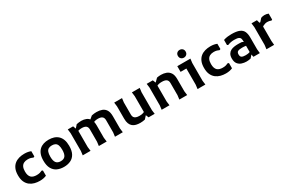

<svg xmlns="http://www.w3.org/2000/svg" viewBox="132 -1995 4881 3270"><g transform="rotate(-30 2572.0 -359.5)"><path d="M326 12Q275 12 226 -0.5Q177 -13 136.5 -43.5Q96 -74 72 -125.5Q48 -177 48 -255Q48 -330 70 -381Q92 -432 130 -463Q168 -494 218 -508Q268 -522 323 -522Q364 -522 394.5 -516Q425 -510 451 -499V-396L431 -386Q411 -396 385.5 -403Q360 -410 326 -410Q281 -410 249 -393.5Q217 -377 200.5 -342.5Q184 -308 184 -253Q184 -210 194 -180.5Q204 -151 222.5 -133.5Q241 -116 268 -108Q295 -100 329 -100Q367 -100 392.5 -107.5Q418 -115 438 -125L458 -115V-13Q430 -1 398 5.5Q366 12 326 12Z M802 12Q729 12 671.5 -14.5Q614 -41 581 -100Q548 -159 548 -256Q548 -328 567 -378.5Q586 -429 620.5 -461Q655 -493 701 -507.5Q747 -522 802 -522Q857 -522 903 -507.5Q949 -493 983.5 -461Q1018 -429 1037 -378.5Q1056 -328 1056 -256Q1056 -159 1023 -100Q990 -41 932.5 -14.5Q875 12 802 12ZM802 -100Q864 -100 892 -137.5Q920 -175 920 -256Q920 -311 908 -345Q896 -379 870 -394.5Q844 -410 802 -410Q761 -410 734.5 -394.5Q708 -379 696 -345Q684 -311 684 -256Q684 -175 712 -137.5Q740 -100 802 -100Z M1808 0 1818 -80V-320Q1818 -367 1791 -389Q1764 -411 1708 -411Q1672 -411 1647 -403.5Q1622 -396 1606 -384.5Q1590 -373 1580 -361V-454L1648 -511Q1673 -517 1697 -519.5Q1721 -522 1744 -522Q1803 -522 1850 -504.5Q1897 -487 1924.5 -443.5Q1952 -400 1952 -321V-80L1962 0ZM1174 0 1184 -80V-430L1174 -510H1279L1318 -402V-80L1328 0ZM1491 0 1501 -80V-320Q1501 -367 1474 -389Q1447 -411 1391 -411Q1362 -411 1340 -406Q1318 -401 1301.5 -392Q1285 -383 1273 -371V-424L1351 -511Q1374 -516 1398.5 -519Q1423 -522 1445 -522Q1495 -522 1538.5 -504.5Q1582 -487 1608.5 -443.5Q1635 -400 1635 -321V-80L1645 0Z M2302 12Q2259 12 2221.5 3Q2184 -6 2156 -28.5Q2128 -51 2112.5 -90Q2097 -129 2097 -189V-430L2087 -510H2241L2231 -430V-190Q2231 -159 2243.5 -139Q2256 -119 2282.5 -109Q2309 -99 2350 -99Q2398 -99 2427 -110.5Q2456 -122 2474 -139V-86L2396 1Q2375 6 2352 9Q2329 12 2302 12ZM2469 0 2445 -59V-430L2435 -510H2589L2579 -430V-78L2589 0Z M3074 0 3084 -80V-320Q3084 -367 3055.5 -389Q3027 -411 2965 -411Q2933 -411 2909.5 -406Q2886 -401 2869.5 -392Q2853 -383 2841 -371V-424L2932 -514Q2951 -518 2970.5 -520Q2990 -522 3012 -522Q3066 -522 3113 -504.5Q3160 -487 3189 -443.5Q3218 -400 3218 -321V-80L3228 0ZM2726 0 2736 -80V-432L2726 -510H2846L2870 -451V-80L2880 0Z M3500 -579Q3468 -579 3446 -599.5Q3424 -620 3424 -655Q3424 -690 3446 -710.5Q3468 -731 3500 -731Q3532 -731 3554 -710.5Q3576 -690 3576 -655Q3576 -620 3554 -599.5Q3532 -579 3500 -579ZM3432 0 3442 -80V-398H3328V-510H3586L3576 -430V-80L3586 0Z M3985 12Q3934 12 3885 -0.5Q3836 -13 3795.5 -43.5Q3755 -74 3731 -125.5Q3707 -177 3707 -255Q3707 -330 3729 -381Q3751 -432 3789 -463Q3827 -494 3877 -508Q3927 -522 3982 -522Q4023 -522 4053.5 -516Q4084 -510 4110 -499V-396L4090 -386Q4070 -396 4044.5 -403Q4019 -410 3985 -410Q3940 -410 3908 -393.5Q3876 -377 3859.5 -342.5Q3843 -308 3843 -253Q3843 -210 3853 -180.5Q3863 -151 3881.5 -133.5Q3900 -116 3927 -108Q3954 -100 3988 -100Q4026 -100 4051.5 -107.5Q4077 -115 4097 -125L4117 -115V-13Q4089 -1 4057 5.5Q4025 12 3985 12Z M4531 0 4516 -73V-306Q4516 -341 4509.5 -365Q4503 -389 4476.5 -401.5Q4450 -414 4390 -414Q4356 -414 4325.5 -408.5Q4295 -403 4261 -389L4241 -399V-499Q4285 -514 4326 -518Q4367 -522 4397 -522Q4498 -522 4552.5 -498.5Q4607 -475 4628 -428.5Q4649 -382 4649 -312V-80L4657 0ZM4391 12Q4344 12 4299.5 -2.5Q4255 -17 4226 -53.5Q4197 -90 4197 -157Q4197 -211 4216.5 -243.5Q4236 -276 4267 -292Q4298 -308 4335 -313.5Q4372 -319 4408 -319Q4425 -319 4445 -318.5Q4465 -318 4486 -316L4574 -272V-206Q4546 -220 4514 -225.5Q4482 -231 4441 -231Q4381 -231 4356 -216.5Q4331 -202 4331 -161Q4331 -118 4355.5 -103.5Q4380 -89 4428 -89Q4495 -89 4528.5 -109Q4562 -129 4577 -157L4582 -121L4474 2Q4453 7 4432 9.5Q4411 12 4391 12Z M4787 0 4797 -80V-430L4787 -510H4894L4910 -451H4931V-80L4938 0ZM4880 -293V-399L4978 -509Q5011 -522 5047 -522Q5067 -522 5086 -518.5Q5105 -515 5124 -507V-390L5104 -380Q5083 -390 5064 -393Q5045 -396 5030 -396Q4989 -396 4946.5 -374Q4904 -352 4880 -293Z"/></g></svg>

Font: AR One Sans
Style: Bold
Weight: 700
Designer: Niteesh Yadav
Foundry: Niteesh Yadav
Version: Version 1.001;gftools[0.9.33]